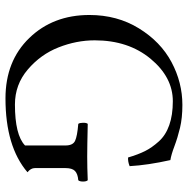

<svg xmlns="http://www.w3.org/2000/svg" viewBox="-12 -686 708 725"><g transform="rotate(90 342.5 -324.0)"><path d="M377 -658.2Q425.8 -658.2 463.4 -649.2Q501 -640.1 532.5 -628.2Q564 -616.2 585 -612.8Q604 -527.8 607.9 -459Q590.8 -452.1 575.2 -453.1Q564 -491.2 551 -517.1Q538.1 -543 514.6 -569.1Q491.2 -595.2 453.1 -608.6Q415 -622.1 362.8 -622.1Q272 -622.1 202.4 -538.1Q132.8 -454.1 132.8 -327.1Q132.8 -258.3 159.4 -190.7Q186 -123 242.9 -74.5Q299.8 -25.9 375 -25.9Q490.2 -25.9 529.8 -64V-216.8Q529.8 -244.6 512.5 -252.9Q495.1 -261.2 448.2 -265.1Q444.3 -270 444.1 -283Q443.8 -295.9 448.2 -300.8Q536.1 -298.8 571.8 -298.8Q612.8 -298.8 661.1 -300.8Q666 -295.9 666 -283Q666 -270 661.1 -265.1Q637.2 -263.2 626.2 -252.7Q615.2 -242.2 615.2 -216.8V-101.1Q615.2 -85.9 630.9 -73.2Q533.7 9.8 352.1 9.8Q210.9 9.8 124 -80.1Q37.1 -169.9 37.1 -307.1Q37.1 -412.1 87.6 -494.1Q138.2 -576.2 215.1 -617.2Q292 -658.2 377 -658.2Z"/></g></svg>

Font: Linux Libertine
Style: Regular
Weight: 400
Designer: Philipp H. Poll
Foundry: Philipp H. Poll
Version: Version 5.3.0 ; ttfautohint (v0.9)